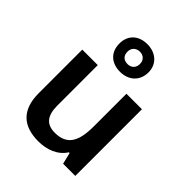

<svg xmlns="http://www.w3.org/2000/svg" viewBox="-231 -961 1104 1104"><g transform="rotate(45 321.0 -409.5)"><path d="M320 -605C388 -605 439 -647 439 -719C439 -787 387 -829 320 -829C250 -829 203 -787 203 -718C203 -647 250 -605 320 -605ZM320 -667C287 -667 269 -686 269 -718C269 -749 291 -768 320 -768C349 -768 370 -749 370 -718C370 -686 349 -667 320 -667ZM562 -542H436V-277C436 -157 404 -92 303 -92C234 -92 203 -132 203 -213V-542H77V-188C77 -50 149 10 271 10C339 10 405 -14 440 -70H446L463 0H562Z"/></g></svg>

Font: Noto Sans Tai Tham SemiBold
Style: Regular
Weight: 600
Designer: Monotype Design Team 2013. Revised by David WIlliams 2020
Foundry: Monotype Imaging Inc.
Version: Version 2.002